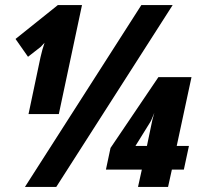

<svg xmlns="http://www.w3.org/2000/svg" viewBox="-20 -734 783 754"><path d="M78 0 535 -714H658L201 0ZM92 -286H211L302 -714H207L41 -581L90 -511L140 -550Q142 -552 146.5 -557Q151 -562 155 -566Q150 -552 146.5 -539Q143 -526 139 -509ZM522 0H640L655 -68H702L722 -161H674L732 -431H602L414 -153L396 -68H537ZM512 -161 566 -248Q573 -258 577 -269Q581 -280 586 -291Q577 -260 575 -247L557 -161Z"/></svg>

Font: Noto Sans Display Condensed Black
Style: Italic
Weight: 900
Width: 3
Italic angle: -192°
Designer: Monotype Design Team
Foundry: Monotype Imaging Inc.
Version: Version 1.900